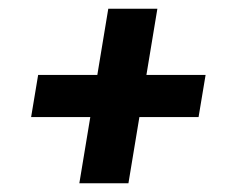

<svg xmlns="http://www.w3.org/2000/svg" viewBox="-20 -559 540 438"><path d="M273 -141H161L186 -292H51L67 -388H202L227 -539H339L314 -388H449L433 -292H298Z"/></svg>

Font: Iosevka Custom
Style: Bold Italic
Weight: 700
Italic angle: -9°
Designer: Belleve Invis
Foundry: Belleve Invis
Version: Version 30.3.1; ttfautohint (v1.8.3)